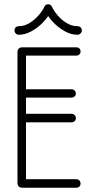

<svg xmlns="http://www.w3.org/2000/svg" viewBox="-20 -881 447 901"><path d="M338 -40Q347 -40 352.5 -34Q358 -28 358 -20Q358 -11 352.5 -5.5Q347 0 338 0H86Q62 0 62 -24V-635Q62 -659 86 -659H338Q347 -659 352.5 -653.5Q358 -648 358 -639Q358 -631 352.5 -625.5Q347 -620 338 -620H102V-462H316Q324 -462 330 -456.5Q336 -451 336 -442Q336 -434 330 -428.5Q324 -423 316 -423H102V-347H316Q324 -347 330 -341Q336 -335 336 -327Q336 -318 330 -312.5Q324 -307 316 -307H102V-40ZM188 -849Q194 -861 206 -861Q218 -861 224 -849Q232 -831 250 -809.5Q268 -788 292.5 -773Q317 -758 344 -758Q352 -758 358 -752.5Q364 -747 364 -738Q364 -730 358 -724Q352 -718 344 -718Q315 -718 288.5 -732Q262 -746 240.5 -766Q219 -786 206 -806Q193 -786 171.5 -766Q150 -746 123 -732Q96 -718 68 -718Q59 -718 53.5 -724Q48 -730 48 -738Q48 -747 53.5 -752.5Q59 -758 68 -758Q94 -758 118.5 -773Q143 -788 161.5 -809.5Q180 -831 188 -849Z"/></svg>

Font: Libertine Sup Light
Style: Regular
Weight: 300
Designer: Bastien Sozeau
Foundry: NBR — Bastien Sozeau
Version: Version 2.003; ttfautohint (v1.8.4.7-5d5b);gftools[0.9.33]